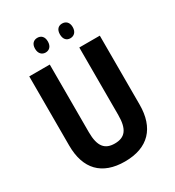

<svg xmlns="http://www.w3.org/2000/svg" viewBox="-211 -1011 1041 1143"><g transform="rotate(-30 310.0 -439.5)"><path d="M180 -839C180 -805 200 -788 224 -788C249 -788 268 -805 268 -839C268 -873 249 -889 224 -889C200 -889 180 -874 180 -839ZM351 -839C351 -805 369 -788 394 -788C419 -788 439 -805 439 -839C439 -873 419 -889 394 -889C370 -889 351 -874 351 -839ZM553 -240V-714H412V-250C412 -152 380 -113 310 -113C243 -113 209 -150 209 -249V-714H68V-239C68 -77 152 10 309 10C470 10 553 -81 553 -240Z"/></g></svg>

Font: Noto Sans Armenian Condensed
Style: Regular
Weight: 400
Width: 3
Designer: Monotype Design Team
Foundry: Monotype Imaging Inc.
Version: Version 2.008